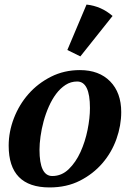

<svg xmlns="http://www.w3.org/2000/svg" viewBox="-20 -814 591 841"><path d="M18 -176Q18 -237 41 -296.5Q64 -356 105 -402.5Q146 -449 203.5 -478Q261 -507 330 -507Q414 -507 462.5 -457.5Q511 -408 511 -323Q511 -264 490 -205Q469 -146 428.5 -99Q388 -52 330 -22.5Q272 7 197 7Q18 7 18 -176ZM153 -158Q153 -43 209 -43Q250 -43 281 -73Q312 -103 332.5 -148Q353 -193 363.5 -245Q374 -297 374 -341Q374 -457 318 -457Q290 -457 267 -442Q244 -427 226 -403Q208 -379 194 -347.5Q180 -316 171 -282.5Q162 -249 157.5 -216.5Q153 -184 153 -158ZM275 -595 359 -794Q424 -787 473 -744L332 -567Z"/></svg>

Font: Volkhov
Style: Bold Italic
Weight: 700
Designer: Cyreal (www.cyreal.org)
Foundry: Cyreal (www.cyreal.org)
Version: Version 1.001